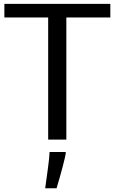

<svg xmlns="http://www.w3.org/2000/svg" viewBox="-20 -731 601 1006"><path d="M232.4 0.5V-639.6H2.9V-710.9H558.1V-639.6H327.6V0.5ZM216.8 255.4Q216.8 255.4 219 239.3Q221.2 223.1 224.6 198.2Q228 173.3 231.7 146.5Q235.4 119.6 237.5 97.7Q239.7 75.7 239.7 65.4H324.7V66.9Q324.7 74.7 319.8 96.2Q314.9 117.7 307.9 144.5Q300.8 171.4 293.5 196.8Q286.1 222.2 281.2 238.8Q276.4 255.4 276.4 255.4Z"/></svg>

Font: Comme
Style: Regular
Weight: 400
Designer: Vernon Adams
Foundry: Vernon Adams
Version: Version 1.000;gftools[0.9.27]